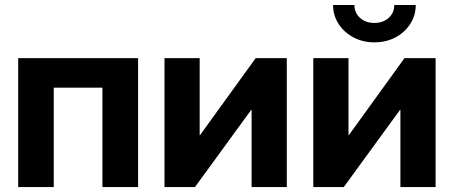

<svg xmlns="http://www.w3.org/2000/svg" viewBox="-20 -758 1839 778"><path d="M539.6 -522.5V0H395V-402.8H197.8V0H53.7V-522.5Z M1142.1 0H999.5V-313H998L770 0H646.5V-522.5H789.1V-210.4H790.5L1016.1 -522.5H1142.1Z M1745.1 0H1602.5V-313H1601.1L1373 0H1249.5V-522.5H1392.1V-210.4H1393.6L1619.1 -522.5H1745.1ZM1497.1 -586.4Q1449.7 -586.4 1411.9 -606.7Q1374 -627 1351.8 -661.4Q1329.6 -695.8 1329.6 -737.8H1416Q1416 -706.1 1439 -685.5Q1461.9 -665 1497.1 -665Q1532.2 -665 1554.9 -685.5Q1577.6 -706.1 1577.6 -737.8H1664.6Q1664.6 -695.8 1642.6 -661.4Q1620.6 -627 1582.8 -606.7Q1544.9 -586.4 1497.1 -586.4Z"/></svg>

Font: Inter 28pt
Style: Bold
Weight: 700
Designer: Rasmus Andersson
Foundry: rsms
Version: Version 4.001;git-66647c0bb